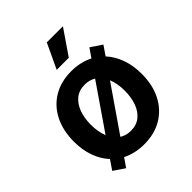

<svg xmlns="http://www.w3.org/2000/svg" viewBox="-219 -884 1046 1046"><g transform="rotate(-45 304.0 -361.5)"><path d="M141.6 33.2 77.6 -10.3 114.7 -64.5Q80.1 -101.6 61.3 -153.8Q42.5 -206.1 42.5 -270Q42.5 -354.5 74.5 -418.2Q106.4 -481.9 165.3 -517.1Q224.1 -552.2 303.7 -552.2Q374.5 -552.2 430.7 -523.4L465.8 -574.2L530.3 -530.8L493.2 -476.6Q527.8 -439 546.6 -386.5Q565.4 -334 565.4 -270Q565.4 -185.5 533.2 -122.3Q501 -59.1 442.4 -23.9Q383.8 11.2 303.7 11.2Q232.9 11.2 176.8 -17.6ZM304.2 -92.3Q348.1 -92.3 377.2 -116Q406.2 -139.6 420.7 -180.2Q435.1 -220.7 435.1 -270.5Q435.1 -326.2 418 -367.7L240.2 -109.9Q268.1 -92.3 304.2 -92.3ZM189.9 -173.8 367.2 -431.6Q339.8 -448.7 304.2 -448.7Q260.3 -448.7 231.2 -425Q202.1 -401.4 187.5 -360.8Q172.9 -320.3 172.9 -270.5Q172.9 -214.8 189.9 -173.8ZM252.9 -613.3 320.8 -757.3H444.8L346.2 -613.3Z"/></g></svg>

Font: Inter Semi Bold
Style: Regular
Weight: 600
Designer: Rasmus Andersson
Foundry: rsms
Version: Version 4.000;git-e0f93cc